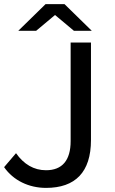

<svg xmlns="http://www.w3.org/2000/svg" viewBox="-29 -907 562 935"><path d="M239 -834 331 -757H418L285 -887H193L60 -757H147ZM315 -220C315 -126 274 -78 195 -78C136 -78 87 -107 49 -161L-9 -93C36 -28 112 8 195 8C338 8 414 -69 414 -225V-700H315Z"/></svg>

Font: AWKNG-Font Medium
Style: Regular
Weight: 500
Designer: Awakening Church
Foundry: Awakening Church
Version: Version 1.700;PS 001.700;hotconv 1.0.88;makeotf.lib2.5.64775